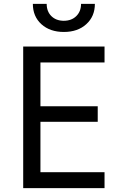

<svg xmlns="http://www.w3.org/2000/svg" viewBox="-20 -970 639 990"><path d="M309.1 -805.2Q237.8 -805.2 193.4 -845.2Q149.4 -885.3 149.4 -950.2H220.7Q220.7 -911.1 244.6 -887.2Q268.6 -863.3 308.1 -862.8Q349.1 -862.8 373.5 -887.2Q397.9 -911.1 397.9 -950.2H469.2Q469.2 -885.3 424.8 -845.2Q380.9 -805.2 309.1 -805.2ZM99.6 0V-730H519V-647.9H188.5V-421.9H483.9V-341.8H188.5V-82H519V0Z"/></svg>

Font: UDEV Gothic 35
Style: Regular
Weight: 400
Version: v2.1.0; ttfautohint (v1.8.4.7-5d5b-dirty) -l 6 -r 45 -G 200 